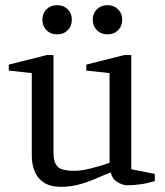

<svg xmlns="http://www.w3.org/2000/svg" viewBox="-20 -713 637 743"><path d="M217 10Q174 10 149 -7Q124 -24 113.5 -51.5Q103 -79 103 -109V-430L14 -440V-463L161 -500H187V-120Q187 -87 201.5 -69.5Q216 -52 268 -52Q295 -52 334.5 -62Q374 -72 404 -83V-430L314 -440V-463L461 -500H488V-58L579 -40V-12Q548 -3 520.5 0.5Q493 4 473 4Q454 4 433.5 -9Q413 -22 409 -46Q381 -35 350 -21.5Q319 -8 285.5 1Q252 10 217 10ZM201 -580Q176 -580 160 -596Q144 -612 144 -637Q144 -661 160 -677Q176 -693 201 -693Q226 -693 242 -677Q258 -661 258 -637Q258 -612 242 -596Q226 -580 201 -580ZM396 -580Q371 -580 355 -596Q339 -612 339 -637Q339 -661 355 -677Q371 -693 396 -693Q421 -693 437 -677Q453 -661 453 -637Q453 -612 437 -596Q421 -580 396 -580Z"/></svg>

Font: Manuale
Style: Regular
Weight: 400
Designer: Eduardo Tunni / Pablo Cosgaya
Foundry: Eduardo Tunni / Pablo Cosgaya
Version: Version 1.002